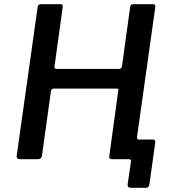

<svg xmlns="http://www.w3.org/2000/svg" viewBox="-20 -762 836 919"><path d="M608 137Q589 137 591 120L607 10Q608 0 597 0H539L636 -105Q635 -94 645 -94H712Q725 -94 723 -79L695 121Q694 129 690 133Q686 137 677 137ZM538 -338H237Q227 -338 224 -327L181 -17Q179 0 160 0H75Q66 0 62.5 -4Q59 -8 60 -17L160 -727Q162 -742 175 -742H270Q283 -742 280 -727L241 -445Q240 -437 243 -434.5Q246 -432 252 -432H549Q562 -432 564 -446L603 -729Q605 -742 617 -742H712Q726 -742 723 -726L623 -15Q622 0 609 0H517Q501 0 503 -14L546 -328Q548 -333 546 -335.5Q544 -338 538 -338Z"/></svg>

Font: Libre Franklin Medium
Style: Italic
Weight: 500
Italic angle: -8°
Designer: Pablo Impallari, Rodrigo Fuenzalida, Nhung Nguyen
Foundry: Impallari Type
Version: Version 3.000